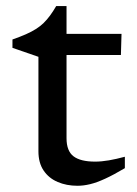

<svg xmlns="http://www.w3.org/2000/svg" viewBox="-20 -602 452 632"><path d="M199 -147Q199 -105 222 -87.5Q245 -70 293 -70Q314 -70 338.5 -74.2Q363 -78.5 391 -86V-48.5Q354 -26.5 326.2 -13.8Q298.5 -1 276.8 4.2Q255 9.5 235 9.5Q199 9.5 169.8 -3Q140.5 -15.5 123.5 -40.8Q106.5 -66 106.5 -104V-415L21 -444.5V-472Q46.5 -481 65.2 -489.2Q84 -497.5 98.2 -506.5Q112.5 -515.5 123.5 -526.2Q134.5 -537 144.5 -550.5Q154.5 -564 165 -582H199V-473.5ZM163 -421 165.5 -490.5H380L378 -421Z"/></svg>

Font: Newsreader 9pt
Style: Regular
Weight: 400
Designer: Hugues Gentile
Foundry: Production Type
Version: Version 1.003